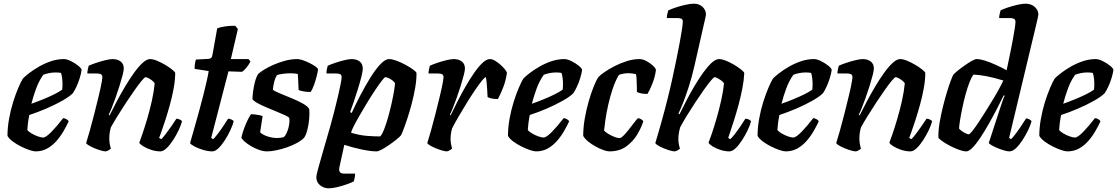

<svg xmlns="http://www.w3.org/2000/svg" viewBox="-20 -820 6051 1040"><path d="M172.5 0Q161.5 0 140.2 -7Q119 -14 94.8 -26Q70.5 -38 50 -53Q29.5 -68 20.5 -84Q20.5 -128.5 29 -176Q37.5 -223.5 51 -266.8Q64.5 -310 78.8 -343.5Q93 -377 103.5 -394Q113.5 -405 136 -422.5Q158.5 -440 189.2 -458Q220 -476 255.2 -488Q290.5 -500 326 -500Q342 -500 364.2 -489Q386.5 -478 403.8 -464Q421 -450 422 -441Q419 -420 411.5 -395.8Q404 -371.5 394 -350.2Q384 -329 375 -315.5Q357 -297 317.8 -274.8Q278.5 -252.5 230.8 -232Q183 -211.5 138.5 -197Q132.5 -164 130.8 -147.8Q129 -131.5 128 -116Q134.5 -107 150.5 -97.5Q166.5 -88 184.5 -81.5Q202.5 -75 213.5 -75Q221.5 -75 233 -83.2Q244.5 -91.5 259 -106.2Q273.5 -121 289.5 -139.8Q305.5 -158.5 322 -180Q331 -180 340.5 -174Q350 -168 352 -163Q340.5 -138 324 -109.5Q307.5 -81 285.5 -56Q263.5 -31 235.5 -15.5Q207.5 0 172.5 0ZM150 -258Q184 -270 215 -282.8Q246 -295.5 272.5 -308.5Q299 -321.5 317 -334.5Q318 -342.5 318.2 -350Q318.5 -357.5 318.5 -365Q318.5 -381 316.5 -396.8Q314.5 -412.5 310.5 -425Q303 -426.5 295.8 -427Q288.5 -427.5 280.5 -427.5Q264 -427.5 247 -424.2Q230 -421 214.5 -415Q191.5 -383 176 -341.2Q160.5 -299.5 150 -258Z M553.5 0Q543 0 526 -5Q509 -10 491.5 -17.2Q474 -24.5 461.2 -32.2Q448.5 -40 446.5 -45Q455 -71 466.8 -113.5Q478.5 -156 491.5 -206.2Q504.5 -256.5 515.5 -303.5Q521 -326 525.2 -346.2Q529.5 -366.5 532 -381.5Q534.5 -396.5 534.5 -402Q534.5 -413.5 526.8 -417.8Q519 -422 504 -422H453Q453 -432.5 455.8 -444.8Q458.5 -457 460.5 -464Q475.5 -471 500.8 -479.5Q526 -488 551 -494Q576 -500 589 -500Q617 -500 633.8 -486.8Q650.5 -473.5 650.5 -448.5Q650.5 -437.5 643.8 -411.8Q637 -386 627 -353.8Q617 -321.5 605.5 -289.5Q594 -257.5 584 -232.8Q574 -208 569 -199L573.5 -195Q590.5 -229.5 612 -270Q633.5 -310.5 657.5 -351Q681.5 -391.5 705.8 -425.2Q730 -459 752.5 -479.5Q775 -500 793 -500Q808.5 -500 830.5 -491Q852.5 -482 874.5 -469Q896.5 -456 912 -443.5Q927.5 -431 929 -425Q929 -388 921 -343.2Q913 -298.5 900.5 -253.2Q888 -208 875.5 -169.2Q863 -130.5 853.5 -104.5Q844 -78.5 842 -73L853.5 -66Q864 -76 879 -96Q894 -116 909.8 -138.5Q925.5 -161 935.5 -177Q945 -177 954.5 -172.2Q964 -167.5 966 -163Q960.5 -142 947.5 -114.5Q934.5 -87 917.2 -60.5Q900 -34 882 -17Q864 0 848.5 0Q824.5 0 799.2 -8.2Q774 -16.5 755.8 -27.8Q737.5 -39 734.5 -47Q739.5 -60 751.5 -94.8Q763.5 -129.5 777.5 -177Q791.5 -224.5 802.8 -275Q814 -325.5 818 -369Q811.5 -378.5 801.5 -385.8Q791.5 -393 782.5 -397.5Q773.5 -402 768.5 -402Q763.5 -402 747.2 -382.5Q731 -363 709 -331.8Q687 -300.5 662.8 -263.8Q638.5 -227 616.8 -191.8Q595 -156.5 580.5 -130Q576.5 -116 574.2 -100.5Q572 -85 572 -70Q572 -56 574.2 -42.2Q576.5 -28.5 580.5 -15Q576.5 -11 569 -6.5Q561.5 -2 553.5 0Z M1130 0Q1107 0 1079.8 -8.2Q1052.5 -16.5 1032.5 -27.2Q1012.5 -38 1009.5 -45Q1022 -88.5 1034.5 -132.5Q1047 -176.5 1058.8 -219.2Q1070.5 -262 1080.5 -301.2Q1090.5 -340.5 1098.2 -374.2Q1106 -408 1110.5 -435L1034 -447Q1034 -463.5 1036.5 -477.8Q1039 -492 1041.5 -497.5L1108.5 -501Q1119.5 -502 1124.2 -506.8Q1129 -511.5 1131 -524L1156.5 -666Q1170.5 -672.5 1198.5 -676.8Q1226.5 -681 1254 -680.5L1268.5 -663L1230.5 -500H1326.5L1336.5 -487Q1329 -471 1315.5 -454.2Q1302 -437.5 1290.5 -431L1217.5 -433.5L1124 -73L1135 -66Q1145 -76 1160.2 -96Q1175.5 -116 1190.5 -138.5Q1205.5 -161 1215.5 -177Q1225.5 -177 1234.8 -172.2Q1244 -167.5 1246 -163Q1240.5 -142 1227.8 -114.5Q1215 -87 1198 -60.5Q1181 -34 1163.2 -17Q1145.5 0 1130 0Z M1426 0Q1407 0 1384 -8Q1361 -16 1340.2 -28.2Q1319.5 -40.5 1305 -53.2Q1290.5 -66 1287.5 -75Q1293.5 -101.5 1303.5 -128Q1313.5 -154.5 1323.8 -174.5Q1334 -194.5 1340 -201.5Q1348 -201.5 1361.2 -200Q1374.5 -198.5 1386.8 -196Q1399 -193.5 1402.5 -190.5Q1399.5 -176 1396.5 -152.5Q1393.5 -129 1389 -103Q1404.5 -89 1430 -80.8Q1455.5 -72.5 1481 -72.5Q1489 -72.5 1499.5 -73.8Q1510 -75 1517.5 -77.5Q1525 -84 1531.2 -96.8Q1537.5 -109.5 1541.8 -125Q1546 -140.5 1547.5 -155.5Q1549 -170.5 1546.5 -181Q1544 -186.5 1524.5 -195.5Q1505 -204.5 1477.5 -215.8Q1450 -227 1422.2 -238.8Q1394.5 -250.5 1373.5 -262.2Q1352.5 -274 1347.5 -283.5Q1347.5 -296 1350.5 -321.5Q1353.5 -347 1360.5 -374.8Q1367.5 -402.5 1379 -420Q1387.5 -428 1408.2 -441.2Q1429 -454.5 1458.5 -467.8Q1488 -481 1522.5 -490.5Q1557 -500 1591.5 -500Q1601.5 -500 1619.8 -494Q1638 -488 1657 -478.5Q1676 -469 1689.2 -459.5Q1702.5 -450 1702.5 -444Q1702.5 -435.5 1696.2 -410.5Q1690 -385.5 1681 -360Q1672 -334.5 1662 -321.5Q1652.5 -321.5 1638.5 -323Q1624.5 -324.5 1612.5 -327.5Q1600.5 -330.5 1597.5 -332.5Q1597 -347 1596.2 -360.2Q1595.5 -373.5 1595 -387.8Q1594.5 -402 1593 -419Q1584 -421.5 1573 -422.2Q1562 -423 1553.5 -423Q1532.5 -423 1511 -420Q1489.5 -417 1480 -413Q1471.5 -399 1466 -379.5Q1460.5 -360 1458 -334Q1469.5 -325 1498.2 -313.2Q1527 -301.5 1560.2 -287.8Q1593.5 -274 1620.5 -259Q1647.5 -244 1655 -229Q1657.5 -203.5 1654.5 -173.2Q1651.5 -143 1644.8 -116.2Q1638 -89.5 1627.5 -74Q1613 -59 1588.2 -45.5Q1563.5 -32 1534.5 -22Q1505.5 -12 1477 -6Q1448.5 0 1426 0Z M1760.5 200Q1733.5 200 1713.5 183.2Q1693.5 166.5 1693.5 140.5Q1693.5 128.5 1704.8 87.8Q1716 47 1733.2 -12Q1750.5 -71 1769 -136Q1779.5 -172.5 1790.2 -214.8Q1801 -257 1810.2 -296.2Q1819.5 -335.5 1825 -364Q1830.5 -392.5 1830.5 -402Q1830.5 -414 1822.8 -418Q1815 -422 1801 -422H1748.5Q1748 -434.5 1751.2 -447.8Q1754.5 -461 1755.5 -464Q1770.5 -471 1795.5 -479.5Q1820.5 -488 1845.5 -494Q1870.5 -500 1884 -500Q1911.5 -500 1928.2 -487Q1945 -474 1945 -448.5Q1945 -433 1936.8 -401.2Q1928.5 -369.5 1917 -332.5Q1905.5 -295.5 1894.2 -262.8Q1883 -230 1876.5 -213L1885 -208Q1905 -252 1931 -302Q1957 -352 1985 -397.5Q2013 -443 2039.8 -471.5Q2066.5 -500 2087.5 -500Q2104 -500 2128.2 -491Q2152.5 -482 2176.5 -469Q2200.5 -456 2217.5 -443.5Q2234.5 -431 2236 -425Q2236.5 -388.5 2229 -344.8Q2221.5 -301 2209.8 -257Q2198 -213 2185.8 -176Q2173.5 -139 2164 -114.8Q2154.5 -90.5 2151.5 -86.5Q2145.5 -79 2128.2 -65Q2111 -51 2089.5 -36Q2068 -21 2048.8 -10.5Q2029.5 0 2020 0Q1989 0 1940 -10.2Q1891 -20.5 1845 -35.5L1818.5 86Q1814.5 105 1821.8 112.8Q1829 120.5 1845 120.5H1903.5Q1903.5 131.5 1901 143.5Q1898.5 155.5 1896.5 162.5Q1883.5 169.5 1858 178.5Q1832.5 187.5 1805.8 193.8Q1779 200 1760.5 200ZM2039.5 -81Q2050 -92 2061.2 -121Q2072.5 -150 2083 -187.5Q2093.5 -225 2101.8 -262.8Q2110 -300.5 2114.8 -329.5Q2119.5 -358.5 2119.5 -370Q2114 -378.5 2103.8 -385.8Q2093.5 -393 2083.5 -397.5Q2073.5 -402 2067 -402Q2063 -402 2048.5 -383.2Q2034 -364.5 2013.5 -334Q1993 -303.5 1971.2 -267.8Q1949.5 -232 1929.8 -198Q1910 -164 1896.8 -138Q1883.5 -112 1881.5 -101Q1928.5 -87 1967.8 -84Q2007 -81 2039.5 -81Z M2401.5 0Q2391 0 2374 -5Q2357 -10 2339.5 -17.2Q2322 -24.5 2309.2 -32.2Q2296.5 -40 2294.5 -45Q2303 -71 2314.8 -113.5Q2326.5 -156 2339.5 -206.2Q2352.5 -256.5 2363.5 -303.5Q2369 -326 2373.2 -346.2Q2377.5 -366.5 2380 -381.5Q2382.5 -396.5 2382.5 -402Q2382.5 -413.5 2374.8 -417.8Q2367 -422 2352 -422H2301Q2301 -432.5 2303.8 -444.8Q2306.5 -457 2308.5 -464Q2323 -471 2348.2 -479.5Q2373.5 -488 2398.5 -494Q2423.5 -500 2437 -500Q2465 -500 2481.8 -486.8Q2498.5 -473.5 2498.5 -448.5Q2498.5 -437.5 2491.8 -411.8Q2485 -386 2475 -353.8Q2465 -321.5 2453.5 -289.5Q2442 -257.5 2432 -232.8Q2422 -208 2417 -199L2421 -195.5Q2437.5 -230 2458.2 -270.8Q2479 -311.5 2502.2 -352Q2525.5 -392.5 2548.8 -426Q2572 -459.5 2594 -479.8Q2616 -500 2633.5 -500Q2646.5 -500 2661.5 -491Q2676.5 -482 2690.8 -469.5Q2705 -457 2714.8 -444.5Q2724.5 -432 2726 -426Q2720 -383 2705.5 -346.2Q2691 -309.5 2677 -283.5Q2655 -283.5 2641 -287Q2627 -290.5 2621 -294.5Q2620.5 -313 2619 -334.2Q2617.5 -355.5 2615.8 -374.5Q2614 -393.5 2611.5 -402Q2605.5 -401.5 2589.5 -381.8Q2573.5 -362 2552 -330.2Q2530.5 -298.5 2507.5 -261.2Q2484.5 -224 2463.8 -188.2Q2443 -152.5 2429 -125Q2425 -111.5 2422.8 -97.2Q2420.5 -83 2420.5 -68.5Q2420.5 -55 2422.8 -41.5Q2425 -28 2428.5 -15Q2424.5 -11 2417 -6.5Q2409.5 -2 2401.5 0Z M2883.5 0Q2872.5 0 2851.2 -7Q2830 -14 2805.8 -26Q2781.5 -38 2761 -53Q2740.5 -68 2731.5 -84Q2731.5 -128.5 2740 -176Q2748.5 -223.5 2762 -266.8Q2775.5 -310 2789.8 -343.5Q2804 -377 2814.5 -394Q2824.5 -405 2847 -422.5Q2869.5 -440 2900.2 -458Q2931 -476 2966.2 -488Q3001.5 -500 3037 -500Q3053 -500 3075.2 -489Q3097.5 -478 3114.8 -464Q3132 -450 3133 -441Q3130 -420 3122.5 -395.8Q3115 -371.5 3105 -350.2Q3095 -329 3086 -315.5Q3068 -297 3028.8 -274.8Q2989.5 -252.5 2941.8 -232Q2894 -211.5 2849.5 -197Q2843.5 -164 2841.8 -147.8Q2840 -131.5 2839 -116Q2845.5 -107 2861.5 -97.5Q2877.5 -88 2895.5 -81.5Q2913.5 -75 2924.5 -75Q2932.5 -75 2944 -83.2Q2955.5 -91.5 2970 -106.2Q2984.5 -121 3000.5 -139.8Q3016.5 -158.5 3033 -180Q3042 -180 3051.5 -174Q3061 -168 3063 -163Q3051.5 -138 3035 -109.5Q3018.5 -81 2996.5 -56Q2974.5 -31 2946.5 -15.5Q2918.5 0 2883.5 0ZM2861 -258Q2895 -270 2926 -282.8Q2957 -295.5 2983.5 -308.5Q3010 -321.5 3028 -334.5Q3029 -342.5 3029.2 -350Q3029.5 -357.5 3029.5 -365Q3029.5 -381 3027.5 -396.8Q3025.5 -412.5 3021.5 -425Q3014 -426.5 3006.8 -427Q2999.5 -427.5 2991.5 -427.5Q2975 -427.5 2958 -424.2Q2941 -421 2925.5 -415Q2902.5 -383 2887 -341.2Q2871.5 -299.5 2861 -258Z M3280.5 0Q3269 0 3249 -7Q3229 -14 3207 -26Q3185 -38 3166.5 -53Q3148 -68 3139 -84Q3139 -128 3147.2 -176.5Q3155.5 -225 3168.5 -270.2Q3181.5 -315.5 3195.5 -350.2Q3209.5 -385 3221 -402Q3230.5 -413 3254 -429.2Q3277.5 -445.5 3309 -461.8Q3340.5 -478 3375.5 -489Q3410.5 -500 3443.5 -500Q3462 -500 3482.2 -489Q3502.5 -478 3517.2 -464Q3532 -450 3533 -441Q3528.5 -404.5 3514 -367.8Q3499.5 -331 3487 -311Q3467.5 -311 3451.8 -314.5Q3436 -318 3430 -322Q3430 -330.5 3429.5 -349.8Q3429 -369 3428.2 -389.2Q3427.5 -409.5 3424.5 -418.5Q3414 -421 3403.2 -422.2Q3392.5 -423.5 3384 -423.5Q3371.5 -423.5 3357.8 -421.2Q3344 -419 3332 -414Q3312.5 -380.5 3298.2 -337.5Q3284 -294.5 3274.2 -250.8Q3264.5 -207 3259.2 -170.2Q3254 -133.5 3252 -113Q3258.5 -105 3274 -95.5Q3289.5 -86 3307 -79Q3324.5 -72 3336.5 -72Q3344 -72 3357.2 -85.2Q3370.5 -98.5 3385.2 -117.2Q3400 -136 3413.5 -153.8Q3427 -171.5 3435.5 -180Q3445.5 -179 3453.8 -173.5Q3462 -168 3464.5 -163Q3454.5 -130 3432 -92Q3409.5 -54 3372.5 -27Q3335.5 0 3280.5 0Z M3635.5 0Q3625 0 3608.2 -5Q3591.5 -10 3574 -17.2Q3556.5 -24.5 3544 -32.2Q3531.5 -40 3529.5 -45Q3534 -59.5 3542.2 -87.2Q3550.5 -115 3560.2 -149.8Q3570 -184.5 3579.5 -220.5Q3589 -256.5 3596.5 -286.5Q3609.5 -338 3621.2 -391.2Q3633 -444.5 3643.2 -494.8Q3653.5 -545 3661.5 -587.8Q3669.5 -630.5 3674 -660.8Q3678.5 -691 3678.5 -703Q3678.5 -714.5 3671.5 -718.2Q3664.5 -722 3652 -722H3592Q3592 -734 3595 -746Q3598 -758 3600 -764Q3615 -771 3640.5 -779.5Q3666 -788 3693 -794Q3720 -800 3738.5 -800Q3767 -800 3785.5 -782.8Q3804 -765.5 3804 -740.5Q3804 -736.5 3800.2 -720.8Q3796.5 -705 3790 -676.5L3741 -460.5Q3727 -399.5 3710.2 -348.2Q3693.5 -297 3679 -260.5Q3664.5 -224 3655 -205L3660.5 -201Q3677.5 -235.5 3698.5 -276Q3719.5 -316.5 3743 -356Q3766.5 -395.5 3790.2 -428.2Q3814 -461 3835.5 -480.5Q3857 -500 3875 -500Q3890.5 -500 3912.8 -491Q3935 -482 3956.8 -469Q3978.5 -456 3994 -443.5Q4009.5 -431 4011.5 -425Q4010 -388 4001.5 -343.5Q3993 -299 3980.8 -253.5Q3968.5 -208 3956.2 -169.5Q3944 -131 3935.2 -105Q3926.5 -79 3924.5 -73L3935.5 -66Q3947 -76.5 3962 -96Q3977 -115.5 3992 -137.8Q4007 -160 4017.5 -177Q4027 -177 4036.5 -172.5Q4046 -168 4048 -163Q4043 -142 4029.8 -114.5Q4016.5 -87 3999.5 -60.5Q3982.5 -34 3964.5 -17Q3946.5 0 3931 0Q3907.5 0 3882.5 -8Q3857.5 -16 3839.2 -27.5Q3821 -39 3818 -47Q3822.5 -58.5 3834.5 -93Q3846.5 -127.5 3860.5 -175.5Q3874.5 -223.5 3886 -274.5Q3897.5 -325.5 3901.5 -369Q3895.5 -378 3885 -385.2Q3874.5 -392.5 3865 -397.2Q3855.5 -402 3851 -402Q3846 -402 3830 -382.8Q3814 -363.5 3792 -332.5Q3770 -301.5 3746 -265Q3722 -228.5 3700.2 -193Q3678.5 -157.5 3664 -130Q3659.5 -113.5 3657 -98Q3654.5 -82.5 3654.5 -65.5Q3654.5 -53 3656.8 -40.5Q3659 -28 3663 -15Q3658.5 -10.5 3650.8 -6Q3643 -1.5 3635.5 0Z M4235.5 0Q4224.5 0 4203.2 -7Q4182 -14 4157.8 -26Q4133.5 -38 4113 -53Q4092.5 -68 4083.5 -84Q4083.5 -128.5 4092 -176Q4100.5 -223.5 4114 -266.8Q4127.5 -310 4141.8 -343.5Q4156 -377 4166.5 -394Q4176.5 -405 4199 -422.5Q4221.5 -440 4252.2 -458Q4283 -476 4318.2 -488Q4353.5 -500 4389 -500Q4405 -500 4427.2 -489Q4449.5 -478 4466.8 -464Q4484 -450 4485 -441Q4482 -420 4474.5 -395.8Q4467 -371.5 4457 -350.2Q4447 -329 4438 -315.5Q4420 -297 4380.8 -274.8Q4341.5 -252.5 4293.8 -232Q4246 -211.5 4201.5 -197Q4195.5 -164 4193.8 -147.8Q4192 -131.5 4191 -116Q4197.5 -107 4213.5 -97.5Q4229.5 -88 4247.5 -81.5Q4265.5 -75 4276.5 -75Q4284.5 -75 4296 -83.2Q4307.5 -91.5 4322 -106.2Q4336.5 -121 4352.5 -139.8Q4368.5 -158.5 4385 -180Q4394 -180 4403.5 -174Q4413 -168 4415 -163Q4403.5 -138 4387 -109.5Q4370.5 -81 4348.5 -56Q4326.5 -31 4298.5 -15.5Q4270.5 0 4235.5 0ZM4213 -258Q4247 -270 4278 -282.8Q4309 -295.5 4335.5 -308.5Q4362 -321.5 4380 -334.5Q4381 -342.5 4381.2 -350Q4381.5 -357.5 4381.5 -365Q4381.5 -381 4379.5 -396.8Q4377.5 -412.5 4373.5 -425Q4366 -426.5 4358.8 -427Q4351.5 -427.5 4343.5 -427.5Q4327 -427.5 4310 -424.2Q4293 -421 4277.5 -415Q4254.5 -383 4239 -341.2Q4223.5 -299.5 4213 -258Z M4616.5 0Q4606 0 4589 -5Q4572 -10 4554.5 -17.2Q4537 -24.5 4524.2 -32.2Q4511.5 -40 4509.5 -45Q4518 -71 4529.8 -113.5Q4541.5 -156 4554.5 -206.2Q4567.5 -256.5 4578.5 -303.5Q4584 -326 4588.2 -346.2Q4592.5 -366.5 4595 -381.5Q4597.5 -396.5 4597.5 -402Q4597.5 -413.5 4589.8 -417.8Q4582 -422 4567 -422H4516Q4516 -432.5 4518.8 -444.8Q4521.5 -457 4523.5 -464Q4538.5 -471 4563.8 -479.5Q4589 -488 4614 -494Q4639 -500 4652 -500Q4680 -500 4696.8 -486.8Q4713.5 -473.5 4713.5 -448.5Q4713.5 -437.5 4706.8 -411.8Q4700 -386 4690 -353.8Q4680 -321.5 4668.5 -289.5Q4657 -257.5 4647 -232.8Q4637 -208 4632 -199L4636.5 -195Q4653.5 -229.5 4675 -270Q4696.5 -310.5 4720.5 -351Q4744.5 -391.5 4768.8 -425.2Q4793 -459 4815.5 -479.5Q4838 -500 4856 -500Q4871.5 -500 4893.5 -491Q4915.5 -482 4937.5 -469Q4959.5 -456 4975 -443.5Q4990.5 -431 4992 -425Q4992 -388 4984 -343.2Q4976 -298.5 4963.5 -253.2Q4951 -208 4938.5 -169.2Q4926 -130.5 4916.5 -104.5Q4907 -78.5 4905 -73L4916.5 -66Q4927 -76 4942 -96Q4957 -116 4972.8 -138.5Q4988.5 -161 4998.5 -177Q5008 -177 5017.5 -172.2Q5027 -167.5 5029 -163Q5023.5 -142 5010.5 -114.5Q4997.5 -87 4980.2 -60.5Q4963 -34 4945 -17Q4927 0 4911.5 0Q4887.5 0 4862.2 -8.2Q4837 -16.5 4818.8 -27.8Q4800.5 -39 4797.5 -47Q4802.5 -60 4814.5 -94.8Q4826.5 -129.5 4840.5 -177Q4854.5 -224.5 4865.8 -275Q4877 -325.5 4881 -369Q4874.5 -378.5 4864.5 -385.8Q4854.5 -393 4845.5 -397.5Q4836.5 -402 4831.5 -402Q4826.5 -402 4810.2 -382.5Q4794 -363 4772 -331.8Q4750 -300.5 4725.8 -263.8Q4701.5 -227 4679.8 -191.8Q4658 -156.5 4643.5 -130Q4639.5 -116 4637.2 -100.5Q4635 -85 4635 -70Q4635 -56 4637.2 -42.2Q4639.5 -28.5 4643.5 -15Q4639.5 -11 4632 -6.5Q4624.5 -2 4616.5 0Z M5214 0Q5198 0 5173.5 -9Q5149 -18 5124.2 -31Q5099.5 -44 5082.2 -56.5Q5065 -69 5063 -75Q5062 -110.5 5069.2 -154Q5076.5 -197.5 5087.5 -241.8Q5098.5 -286 5110 -323.5Q5121.5 -361 5131 -385.8Q5140.5 -410.5 5143.5 -414.5Q5149 -422 5165.8 -435.8Q5182.5 -449.5 5203.5 -464.2Q5224.5 -479 5242.8 -489.5Q5261 -500 5270.5 -500Q5289.5 -500 5316.5 -491.2Q5343.5 -482.5 5373.5 -469Q5403.5 -455.5 5432.5 -439.5Q5434.5 -449.5 5440.2 -475.8Q5446 -502 5452.8 -536.2Q5459.5 -570.5 5466 -604.5Q5472.5 -638.5 5476.5 -665Q5480.5 -691.5 5480.5 -701.5Q5480.5 -713 5473.2 -717.5Q5466 -722 5453.5 -722H5392Q5392 -733 5395 -744.8Q5398 -756.5 5400 -764Q5414 -771 5439.2 -779.5Q5464.5 -788 5491 -794Q5517.5 -800 5534 -800Q5565.5 -800 5585 -782.5Q5604.5 -765 5604.5 -740.5Q5604.5 -737 5600.2 -717.8Q5596 -698.5 5590.5 -676.5L5446 -73L5456.5 -66Q5466.5 -75.5 5481.2 -95Q5496 -114.5 5511.5 -137.8Q5527 -161 5538 -178.5Q5547 -178.5 5556.2 -173.2Q5565.5 -168 5567.5 -163Q5562 -142 5548.8 -114.5Q5535.5 -87 5518.2 -60.5Q5501 -34 5482.8 -17Q5464.5 0 5448 0Q5437.5 0 5419.5 -5Q5401.5 -10 5383 -17.8Q5364.5 -25.5 5351.2 -33.2Q5338 -41 5336 -46L5397 -233Q5405 -256.5 5411.5 -275.8Q5418 -295 5422 -301L5417 -304Q5400.5 -270 5379.2 -229Q5358 -188 5335 -147.5Q5312 -107 5289.8 -73.5Q5267.5 -40 5247.8 -20Q5228 0 5214 0ZM5227.5 -92.5Q5232 -92.5 5245.2 -108.5Q5258.5 -124.5 5276.8 -151.5Q5295 -178.5 5315.2 -211Q5335.5 -243.5 5355.5 -276.2Q5375.5 -309 5391 -337.5Q5406.5 -366 5414.5 -384Q5363.5 -399.5 5324.8 -407Q5286 -414.5 5253.5 -416Q5243 -404 5231.8 -375.2Q5220.5 -346.5 5210.2 -308.8Q5200 -271 5192.2 -233.5Q5184.5 -196 5179.8 -166Q5175 -136 5175 -123.5Q5181 -116 5191.2 -109Q5201.5 -102 5212 -97.2Q5222.5 -92.5 5227.5 -92.5Z M5761.5 0Q5750.5 0 5729.2 -7Q5708 -14 5683.8 -26Q5659.5 -38 5639 -53Q5618.5 -68 5609.5 -84Q5609.5 -128.5 5618 -176Q5626.5 -223.5 5640 -266.8Q5653.5 -310 5667.8 -343.5Q5682 -377 5692.5 -394Q5702.5 -405 5725 -422.5Q5747.5 -440 5778.2 -458Q5809 -476 5844.2 -488Q5879.5 -500 5915 -500Q5931 -500 5953.2 -489Q5975.5 -478 5992.8 -464Q6010 -450 6011 -441Q6008 -420 6000.5 -395.8Q5993 -371.5 5983 -350.2Q5973 -329 5964 -315.5Q5946 -297 5906.8 -274.8Q5867.5 -252.5 5819.8 -232Q5772 -211.5 5727.5 -197Q5721.5 -164 5719.8 -147.8Q5718 -131.5 5717 -116Q5723.5 -107 5739.5 -97.5Q5755.5 -88 5773.5 -81.5Q5791.5 -75 5802.5 -75Q5810.5 -75 5822 -83.2Q5833.5 -91.5 5848 -106.2Q5862.5 -121 5878.5 -139.8Q5894.5 -158.5 5911 -180Q5920 -180 5929.5 -174Q5939 -168 5941 -163Q5929.5 -138 5913 -109.5Q5896.5 -81 5874.5 -56Q5852.5 -31 5824.5 -15.5Q5796.5 0 5761.5 0ZM5739 -258Q5773 -270 5804 -282.8Q5835 -295.5 5861.5 -308.5Q5888 -321.5 5906 -334.5Q5907 -342.5 5907.2 -350Q5907.5 -357.5 5907.5 -365Q5907.5 -381 5905.5 -396.8Q5903.5 -412.5 5899.5 -425Q5892 -426.5 5884.8 -427Q5877.5 -427.5 5869.5 -427.5Q5853 -427.5 5836 -424.2Q5819 -421 5803.5 -415Q5780.5 -383 5765 -341.2Q5749.5 -299.5 5739 -258Z"/></svg>

Font: Texturina Medium
Style: Italic
Weight: 500
Italic angle: -11°
Designer: Guillermo Torres Carreño
Foundry: Omnibus-Type
Version: Version 1.002